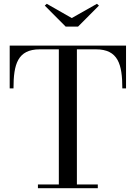

<svg xmlns="http://www.w3.org/2000/svg" viewBox="-20 -990 714 1010"><path d="M357.5 -895 226 -970 215.5 -960.5 325.5 -850H390.5L500.5 -960.5L490 -970ZM179.5 -19.5V0H494.5V-19.5H384.5V-730.5H484.5C601.5 -730.5 623.5 -652 623.5 -525H643V-750H31V-525H51C51 -652 72.5 -730.5 189.5 -730.5H289.5V-19.5Z"/></svg>

Font: Bodoni* 11
Style: Regular
Weight: 400
Version: Version 2.3